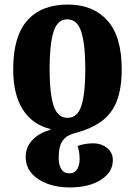

<svg xmlns="http://www.w3.org/2000/svg" viewBox="-20 -570 593 844"><path d="M278 -550Q389 -550 452 -480Q515 -410 515 -266Q515 -179 492.5 -123.5Q470 -68 425 -36Q380 -4 314 14Q280 22 264 38.5Q248 55 243 76.5Q238 98 238 123Q238 155 249.5 173.5Q261 192 285 192Q308 192 319 174Q330 156 330 129Q330 110 327 95Q324 80 321 72Q335 66 354 63Q373 60 388 60Q426 60 451 80.5Q476 101 476 134Q476 187 423.5 220.5Q371 254 285 254Q234 254 190.5 238.5Q147 223 120 193Q93 163 93 119Q93 77 122.5 45.5Q152 14 201 1V-3Q123 -22 80.5 -88Q38 -154 38 -266Q38 -410 100 -480Q162 -550 278 -550ZM276 -485Q232 -485 215 -429.5Q198 -374 198 -266Q198 -160 215.5 -106Q233 -52 277 -52Q321 -52 338 -106Q355 -160 355 -266Q355 -374 337.5 -429.5Q320 -485 276 -485Z"/></svg>

Font: Noto Serif Georgian Condensed ExtraBold
Style: Regular
Weight: 800
Width: 3
Designer: Monotype Design Team, Akaki Razmadze
Foundry: Google LLC
Version: Version 2.003; ttfautohint (v1.8.4.7-5d5b)